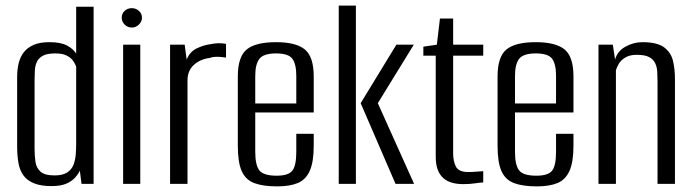

<svg xmlns="http://www.w3.org/2000/svg" viewBox="-20 -654 2466 683"><path d="M163 8Q126 8 102 -1.5Q78 -11 64.5 -28.5Q51 -46 46 -72.5Q41 -99 41 -133V-380Q41 -407 46.5 -429.5Q52 -452 65 -468.5Q78 -485 100 -494.5Q122 -504 156 -504Q196 -504 218.5 -492Q241 -480 251 -463V-630H313V0H270L264 -47Q258 -34 246.5 -21.5Q235 -9 215.5 -0.5Q196 8 163 8ZM174 -30Q203 -30 219 -40.5Q235 -51 241.5 -68Q248 -85 249.5 -105.5Q251 -126 251 -146V-417Q248 -426 240.5 -437Q233 -448 218 -456Q203 -464 177 -464Q148 -464 133 -456Q118 -448 111.5 -434.5Q105 -421 104 -404Q103 -387 103 -369V-125Q103 -101 106 -79Q109 -57 124 -43.5Q139 -30 174 -30Z M418 0V-495H479V0ZM449 -556Q434 -556 423.5 -566.5Q413 -577 413 -591Q413 -606 423.5 -615.5Q434 -625 449 -625Q463 -625 474 -615.5Q485 -606 485 -591Q485 -577 474 -566.5Q463 -556 449 -556Z M585 0V-495H637L644 -442Q655 -470 680 -482Q705 -494 730 -497Q758 -503 784 -498V-449Q780 -450 770 -451Q760 -452 748.5 -452Q737 -452 727 -448Q693 -444 670 -423.5Q647 -403 647 -368V0Z M966 9Q916 9 885 -2.5Q854 -14 840 -45Q826 -76 826 -135V-382Q826 -452 857.5 -478Q889 -504 962 -504Q1033 -504 1064.5 -478Q1096 -452 1096 -382V-254H888V-114Q888 -66 903 -47.5Q918 -29 964 -29Q1006 -29 1020 -47Q1034 -65 1034 -114V-178H1096V-136Q1096 -78 1082 -46.5Q1068 -15 1039.5 -3Q1011 9 966 9ZM888 -286H1034V-384Q1034 -426 1020 -445Q1006 -464 962 -464Q918 -464 903 -445Q888 -426 888 -384Z M1387 0 1263 -287 1390 -495H1452L1324 -287L1453 0ZM1185 0V-634H1246V0Z M1628 1Q1606 1 1588 -4Q1570 -9 1557 -20.5Q1544 -32 1537 -50.5Q1530 -69 1530 -97V-456H1486V-488L1534 -495L1545 -588H1592V-495H1699V-456H1592V-108Q1592 -80 1602 -61Q1612 -42 1646 -42Q1660 -42 1676 -43.5Q1692 -45 1699 -45V-5Q1691 -5 1671 -2Q1651 1 1628 1Z M1890 9Q1840 9 1809 -2.5Q1778 -14 1764 -45Q1750 -76 1750 -135V-382Q1750 -452 1781.5 -478Q1813 -504 1886 -504Q1957 -504 1988.5 -478Q2020 -452 2020 -382V-254H1812V-114Q1812 -66 1827 -47.5Q1842 -29 1888 -29Q1930 -29 1944 -47Q1958 -65 1958 -114V-178H2020V-136Q2020 -78 2006 -46.5Q1992 -15 1963.5 -3Q1935 9 1890 9ZM1812 -286H1958V-384Q1958 -426 1944 -445Q1930 -464 1886 -464Q1842 -464 1827 -445Q1812 -426 1812 -384Z M2109 0V-495H2160L2168 -442Q2176 -472 2205 -488Q2234 -504 2265 -504Q2318 -504 2342.5 -485.5Q2367 -467 2374 -437.5Q2381 -408 2381 -373V0H2319V-364Q2319 -382 2318 -399Q2317 -416 2310.5 -429.5Q2304 -443 2289 -451Q2274 -459 2245 -459Q2220 -459 2204.5 -449.5Q2189 -440 2181.5 -427.5Q2174 -415 2171 -404V0Z"/></svg>

Font: Alumni Sans Thin
Style: Regular
Weight: 400
Version: Version 1.018